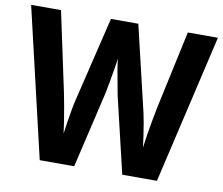

<svg xmlns="http://www.w3.org/2000/svg" viewBox="-82 -809 1051 905"><g transform="rotate(10 443.0 -357.0)"><path d="M890 -714 724 0H558L472 -363Q469 -380 463 -411.5Q457 -443 451 -477Q445 -511 443 -535Q440 -514 434.5 -481Q429 -448 423 -415Q417 -382 413 -363L328 0H163L-4 -714H139L220 -334Q225 -309 231.5 -274Q238 -239 243.5 -203.5Q249 -168 252 -143Q255 -167 260 -198.5Q265 -230 270 -258.5Q275 -287 279 -303L378 -714H509L606 -304Q610 -287 615 -258.5Q620 -230 624.5 -198.5Q629 -167 632 -143Q635 -169 640.5 -203.5Q646 -238 652.5 -273Q659 -308 664 -334L746 -714Z"/></g></svg>

Font: Noto Sans Gujarati UI SemiCondensed
Style: Bold
Weight: 700
Width: 4
Designer: Jelle Bosma - Monotype Design Team, Universal Thirst
Foundry: Monotype Imaging Inc.
Version: Version 2.106; ttfautohint (v1.8.4.7-5d5b)